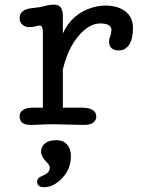

<svg xmlns="http://www.w3.org/2000/svg" viewBox="-20 -529 621 813"><path d="M333.5 0 207 -2.9Q185.1 -2.9 174.8 -2.4L153.3 -1.5Q128.9 0 110.4 0Q63 0 63 -36.1Q63 -53.7 77.9 -63.5Q92.8 -73.2 117.7 -73.2H161.6V-391.6Q161.6 -420.9 148.9 -420.9Q143.1 -420.9 130.6 -417.5Q118.2 -414.1 102.8 -414.1Q87.4 -414.1 75.2 -424.3Q63 -434.6 63 -452.1Q63 -489.3 115.7 -494.6Q148.4 -497.6 169.2 -503.4Q189.9 -509.3 209.5 -509.3Q246.1 -509.3 246.1 -462.4V-387.2Q284.2 -471.2 371.1 -497.1Q398.9 -505.4 426.8 -505.4Q479 -505.4 511 -480.7Q543 -456.1 543 -410.2Q543 -364.3 526.9 -339.8Q510.7 -315.4 483.9 -315.4Q441.9 -315.4 441.9 -353.5Q441.9 -361.3 443.4 -366.2L447.3 -377Q451.7 -389.2 451.7 -401.9Q451.7 -429.7 404.3 -429.7Q356.9 -429.7 311.8 -376Q266.6 -322.3 246.1 -234.4V-73.2H325.2Q387.7 -73.2 387.7 -34.7Q387.7 -21 375.7 -10.5Q363.8 0 333.5 0ZM166.5 263.7Q137.2 263.7 137.2 240.2Q137.2 224.6 156.7 216.8Q176.3 209 183.6 200.2Q190.9 191.4 190.9 180.9Q190.9 170.4 176.3 156.2Q153.8 133.8 153.8 112.8Q153.8 91.8 170.7 78.1Q187.5 64.5 218 64.5Q248.5 64.5 264.4 83.3Q280.3 102.1 280.3 131.8Q280.3 186 243.7 224.9Q207 263.7 166.5 263.7Z"/></svg>

Font: Oldenburg
Style: Regular
Weight: 400
Designer: Nicole Fally
Foundry: Nicole Fally
Version: Version 1.001